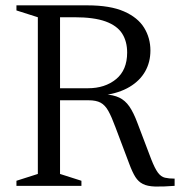

<svg xmlns="http://www.w3.org/2000/svg" viewBox="-20 -695 673 718"><path d="M309 -365Q372.5 -365 414 -399Q455.5 -433 455.5 -498.5Q455.5 -540 436.8 -569.5Q418 -599 374.8 -614.8Q331.5 -630.5 258.5 -630.5H133.5L135 -675H307Q392 -675 443.8 -652.2Q495.5 -629.5 519 -591.2Q542.5 -553 542.5 -506Q542.5 -462.5 522.8 -427.8Q503 -393 464.5 -370Q426 -347 369.5 -339V-342.5Q404 -340.5 426 -330Q448 -319.5 463.8 -296.8Q479.5 -274 494 -235L545.5 -99.5Q559 -65 570.5 -49.5Q582 -34 596.8 -30.5Q611.5 -27 633 -27V0Q587.5 3.5 559.2 2.5Q531 1.5 514.2 -7Q497.5 -15.5 486.2 -33.2Q475 -51 463.5 -82L412 -218.5Q397.5 -258 385.2 -280Q373 -302 356.2 -311Q339.5 -320 311.5 -320H135L133.5 -365ZM204.5 -675V-44.5L284.5 -19V0H41.5V-19L121.5 -44.5V-630.5L41.5 -656V-675Z"/></svg>

Font: Newsreader 24pt
Style: Regular
Weight: 400
Designer: Hugues Gentile
Foundry: Production Type
Version: Version 1.003